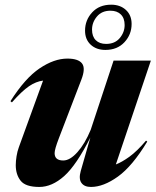

<svg xmlns="http://www.w3.org/2000/svg" viewBox="-20 -764 647 798"><path d="M315.5 -53 355.5 -192.5Q297.5 -77.5 246.8 -32.2Q196 13 143.5 13Q86 13 65.8 -12.8Q45.5 -38.5 45.5 -77.5Q45.5 -94.5 48.8 -114.8Q52 -135 58.5 -152.5L159 -429Q130 -425.5 100.8 -405.8Q71.5 -386 29.5 -338.5L23.5 -343.5Q84 -439 144.5 -479.8Q205 -520.5 260 -520.5Q305.5 -520.5 321 -500.2Q336.5 -480 318 -432.5L224.5 -189Q207 -143.5 207 -127.5Q207 -97 243 -97Q271 -97 302 -131.8Q333 -166.5 357 -224.5L452 -512H607L461.5 -80.5Q486.5 -90 517.8 -112.5Q549 -135 587 -179.5L592 -175.5Q530 -73 470 -30Q410 13 358 13Q330.5 13 318.5 -3.8Q306.5 -20.5 315.5 -53ZM442 -744.5Q479.5 -744.5 503.2 -722.8Q527 -701 527 -664.5Q527 -620.5 497.2 -588.5Q467.5 -556.5 418 -556.5Q380.5 -556.5 357 -578.2Q333.5 -600 333.5 -636.5Q333.5 -680.5 363 -712.5Q392.5 -744.5 442 -744.5ZM421 -581.5Q457.5 -581.5 477.8 -605.8Q498 -630 498 -660Q498 -688.5 482.2 -704Q466.5 -719.5 439 -719.5Q403 -719.5 382.8 -695.2Q362.5 -671 362.5 -641Q362.5 -612.5 378 -597Q393.5 -581.5 421 -581.5Z"/></svg>

Font: Newsreader Display
Style: Bold Italic
Weight: 700
Italic angle: -17°
Designer: Hugues Gentile
Foundry: Production Type
Version: Version 1.001